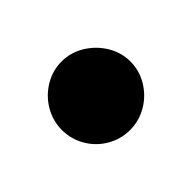

<svg xmlns="http://www.w3.org/2000/svg" viewBox="-49 -139 198 198"><g transform="rotate(-45 50.0 -40.0)"><path d="M0.3 -40Q0.3 -26.7 7 -15.2Q13.7 -3.7 25.2 3Q36.7 9.7 50 9.7Q63.3 9.7 74.8 3Q86.3 -3.7 93.3 -15.2Q100.3 -26.7 100.3 -40Q100.3 -53.3 93.3 -64.8Q86.3 -76.3 74.8 -83.3Q63.3 -90.3 50 -90.3Q36.7 -90.3 25.2 -83.3Q13.7 -76.3 7 -64.8Q0.3 -53.3 0.3 -40Z"/></g></svg>

Font: Linefont Thin
Style: Regular
Weight: 100
Monospace: yes
Version: Version 3.002;gftools[0.9.33]